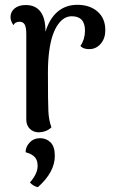

<svg xmlns="http://www.w3.org/2000/svg" viewBox="-20 -543 487 802"><path d="M303.2 -522.9Q355 -522.9 387.5 -494.6Q419.9 -466.3 419.9 -417Q419.9 -383.3 401.6 -361.3Q383.3 -339.4 356.9 -337.9Q329.1 -336.4 315.9 -351.1Q335 -379.4 335 -415Q335 -475.1 279.8 -475.1Q263.7 -475.1 249.5 -467Q235.4 -459 222.4 -440.9Q209.5 -422.9 200.2 -396Q190.9 -369.1 185.5 -329.3Q180.2 -289.6 180.2 -240.2Q180.2 -114.7 182.1 -77.4Q184.1 -40 194.8 -11.2Q175.3 8.3 142.1 9.8Q120.1 9.8 105 -4.6Q89.8 -19 89.8 -43.9V-400.9Q89.8 -428.2 83.3 -440.2Q76.7 -452.1 62 -452.1Q43 -452.1 36.1 -438Q23.9 -455.6 23.9 -471.2Q23.9 -493.7 41 -507.8Q58.1 -522 87.9 -522Q128.4 -522 149.4 -493.9Q170.4 -465.8 169.9 -410.2Q187 -465.8 220.9 -494.4Q254.9 -522.9 303.2 -522.9ZM147.9 34.2Q173.3 34.2 191.2 51.8Q209 69.3 209 107.9Q209 176.3 138.2 238.8Q119.1 234.9 105 219.2Q137.2 182.6 137.2 149.9Q137.2 135.3 132.6 124.8Q127.9 114.3 119.4 107.9Q110.8 101.6 104 98.6Q97.2 95.7 86.9 92.8Q86.9 70.3 104 52.2Q121.1 34.2 147.9 34.2Z"/></svg>

Font: Arima Madurai Medium
Style: Regular
Weight: 500
Designer: Joana Correia and Natanael Gama
Foundry: NDISCOVER
Version: Version 1.019;PS 001.019;hotconv 1.0.88;makeotf.lib2.5.64775